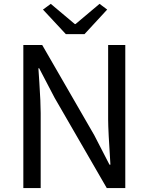

<svg xmlns="http://www.w3.org/2000/svg" viewBox="-20 -964 762 984"><path d="M99.6 0V-733.4H196.3L462.9 -271.5L541 -120.1H545.9Q534.2 -298.8 534.2 -351.6V-733.4H622.1V0H527.3L259.8 -462.9L180.7 -614.3H176.8Q177.7 -590.8 181.6 -542Q188.5 -437.5 188.5 -384.8V0ZM317.4 -789.1 200.2 -915 240.2 -944.3 363.3 -840.8H367.2L490.2 -944.3L529.3 -915L413.1 -789.1Z"/></svg>

Font: Taipei Sans TC Beta
Style: Regular
Weight: 400
Designer: JT Foundry
Foundry: JT Foundry
Version: Version 1.000